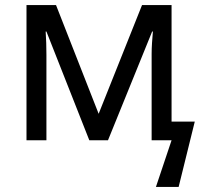

<svg xmlns="http://www.w3.org/2000/svg" viewBox="-20 -556 795 761"><path d="M752 -74 688 185H598L660 0H581V-342Q581 -363 582.5 -385.5Q584 -408 586 -431H583L408 0H334L164 -431H161Q164 -386 164 -339V0H85V-536H202L371 -105L543 -536H660V-74Z"/></svg>

Font: Noto Sans
Style: Regular
Weight: 400
Designer: Monotype Design Team
Foundry: Monotype Imaging Inc.
Version: Version 1.902